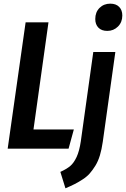

<svg xmlns="http://www.w3.org/2000/svg" viewBox="-20 -813 689 1050"><path d="M566.9 -644Q535.6 -644 518.3 -661.6Q501 -679.2 501 -709Q501 -746.6 524.4 -769.8Q547.9 -793 583 -793Q614.3 -793 631.6 -775.4Q648.9 -757.8 648.9 -728Q648.9 -691.4 625 -667.7Q601.1 -644 566.9 -644ZM245.1 -690.9 163.1 -105H383.8L355 0H22L120.1 -690.9ZM337.9 216.8 310.1 127Q344.7 111.3 364.3 94.7Q383.8 78.1 398.9 45.7Q414.1 13.2 421.9 -40L490.2 -528.8H610.8L542 -37.1Q536.1 3.9 526.4 36.4Q516.6 68.8 501.5 93.3Q486.3 117.7 470.9 135.3Q455.6 152.8 431.9 168.2Q408.2 183.6 388.4 193.6Q368.7 203.6 337.9 216.8Z"/></svg>

Font: Fira Sans Compressed Medium
Style: Italic
Weight: 500
Width: 3
Italic angle: -8°
Designer: Carrois Corporate & Edenspiekermann AG
Foundry: Carrois Corporate GbR & Edenspiekermann AG
Version: Version 4.203;PS 004.203;hotconv 1.0.88;makeotf.lib2.5.64775